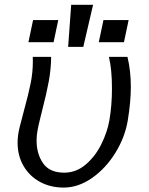

<svg xmlns="http://www.w3.org/2000/svg" viewBox="-20 -794 640 824"><path d="M55.5 -182Q55.5 -212 64 -247Q70 -272 83 -320Q102 -389 111.5 -436Q121 -483 121 -532Q121 -544 120.5 -550H199.5Q199 -497 189.2 -444.2Q179.5 -391.5 161.5 -322.5Q155.5 -298.5 149.8 -274.8Q144 -251 141 -234Q137 -212.5 137 -191Q137 -133.5 165 -93.2Q193 -53 255.5 -53Q307 -53 348 -88Q389 -123 414.8 -175Q440.5 -227 449.5 -278Q460.5 -342 460.5 -415Q460.5 -495 447.5 -550H527Q541.5 -490.5 541.5 -421Q541.5 -357.5 528.5 -278Q516.5 -205 475.2 -138.2Q434 -71.5 375 -30.2Q316 11 253 11Q197 11 152 -13.2Q107 -37.5 81.2 -81.5Q55.5 -125.5 55.5 -182ZM424 -708H532L512 -613H404ZM122 -708H230L210 -613H102ZM379.5 -773.5 337.5 -593H272.5L285.5 -773.5Z"/></svg>

Font: JuliaMono Light
Style: Italic
Weight: 300
Italic angle: -9°
Monospace: yes
Designer: cormullion
Foundry: corm
Version: Version 0.054; ttfautohint (v1.8.4)